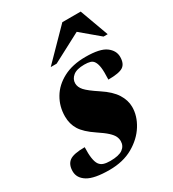

<svg xmlns="http://www.w3.org/2000/svg" viewBox="-201 -831 851 946"><g transform="rotate(-30 224.0 -358.5)"><path d="M91 -143.5Q88 -69 106 -43.5Q115 -31 130 -26.2Q145 -21.5 167 -21.5Q216 -21.5 238 -37.5Q260 -53.5 260 -81Q260 -95 253.8 -108.2Q247.5 -121.5 229.8 -138Q212 -154.5 176.5 -178Q123.5 -213.5 103 -246.8Q82.5 -280 82.5 -322.5Q82.5 -379 109.8 -425.2Q137 -471.5 189.5 -499.2Q242 -527 316.5 -527Q398.5 -527 431.8 -502.2Q465 -477.5 465 -442Q465 -403 442.5 -388.2Q420 -373.5 358.5 -373.5Q360.5 -419.5 357.5 -441.5Q354.5 -463.5 347 -476Q339.5 -489 326 -493Q312.5 -497 292.5 -497Q248.5 -497 228 -480Q207.5 -463 207.5 -439Q207.5 -417.5 225 -397.8Q242.5 -378 295 -343.5Q347.5 -309 370.2 -272.8Q393 -236.5 393 -198.5Q393 -147.5 362.5 -98.5Q332 -49.5 275.8 -17.2Q219.5 15 141.5 15Q55.5 15 17.8 -8.2Q-20 -31.5 -20 -70Q-20 -108 3.2 -125.8Q26.5 -143.5 91 -143.5ZM143.5 -569 303.5 -732H408L467.5 -569H444L341 -655.5L177 -569Z"/></g></svg>

Font: Newsreader Display ExtraBold
Style: Italic
Weight: 800
Italic angle: -17°
Designer: Hugues Gentile
Foundry: Production Type
Version: Version 1.001